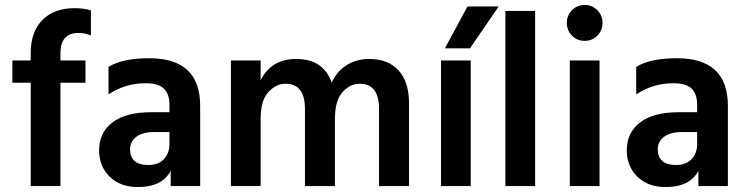

<svg xmlns="http://www.w3.org/2000/svg" viewBox="-20 -751 3017 775"><path d="M347 -709V-608Q321 -618 297 -618Q224 -618 224 -536V-507H325V-417H224V0H104V-417H30V-507H104V-537Q104 -622 151 -670Q198 -718 281 -718Q319 -718 347 -709Z M664 -218H602Q555 -218 530 -198.5Q505 -179 505 -149Q505 -85 579 -85Q619 -85 641.5 -108.5Q664 -132 664 -170ZM418 -370V-481Q475 -516 582 -516Q788 -516 788 -324V0H669V-61Q634 4 537 4Q465 4 422.5 -38Q380 -80 380 -144Q380 -216 434 -257Q488 -298 590 -298H664V-329Q664 -371 642 -393Q620 -415 567 -415Q486 -415 418 -370Z M1032 -507V-427Q1075 -513 1175 -513Q1286 -513 1319 -417Q1339 -463 1379 -488Q1419 -513 1470 -513Q1547 -513 1589 -466.5Q1631 -420 1631 -334V0H1510V-311Q1510 -413 1432 -413Q1393 -413 1362.5 -379Q1332 -345 1332 -272V0H1211V-311Q1211 -413 1133 -413Q1094 -413 1063 -379Q1032 -345 1032 -272V0H912V-507Z M1760 0V-507H1880V0ZM1776 -556 1867 -725H1993L1877 -556Z M2020 0V-707H2140V0Z M2280 0V-507H2400V0ZM2268 -659Q2268 -689 2289 -710Q2310 -731 2340 -731Q2370 -731 2391 -710Q2412 -689 2412 -659Q2412 -628 2391 -607Q2370 -586 2340 -586Q2310 -586 2289 -607Q2268 -628 2268 -659Z M2794 -218H2732Q2685 -218 2660 -198.5Q2635 -179 2635 -149Q2635 -85 2709 -85Q2749 -85 2771.5 -108.5Q2794 -132 2794 -170ZM2548 -370V-481Q2605 -516 2712 -516Q2918 -516 2918 -324V0H2799V-61Q2764 4 2667 4Q2595 4 2552.5 -38Q2510 -80 2510 -144Q2510 -216 2564 -257Q2618 -298 2720 -298H2794V-329Q2794 -371 2772 -393Q2750 -415 2697 -415Q2616 -415 2548 -370Z"/></svg>

Font: Hind Semibold
Style: Regular
Weight: 600
Designer: Manushi Parikh, Satya Rajpurohit
Foundry: Indian Type Foundry
Version: Version 1.201;PS 1.0;hotconv 1.0.78;makeotf.lib2.5.61930; tt